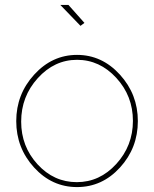

<svg xmlns="http://www.w3.org/2000/svg" viewBox="-20 -750 626 780"><path d="M225 -730H258L323 -657L307 -645ZM118.5 -69.5Q46 -149 46 -258Q46 -367 119 -447Q192 -527 293 -527Q394 -527 467 -447Q540 -367 540 -258Q540 -149 467.5 -69.5Q395 10 293 10Q191 10 118.5 -69.5ZM66 -256Q66 -155 132.5 -82.5Q199 -10 292 -10Q385 -10 452.5 -84Q520 -158 520 -259Q520 -360 452.5 -433.5Q385 -507 293 -507Q201 -507 133.5 -432.5Q66 -358 66 -256Z"/></svg>

Font: Raleway-v4020 Thin
Style: Regular
Weight: 250
Designer: Matt McInerney, Pablo Impallari, Rodrigo Fuenzalida
Foundry: Matt McInerney, Pablo Impallari, Rodrigo Fuenzalida
Version: Version 4.020;PS 004.020;hotconv 1.0.88;makeotf.lib2.5.64775